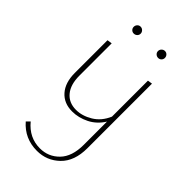

<svg xmlns="http://www.w3.org/2000/svg" viewBox="-261 -668 1041 1041"><g transform="rotate(45 259.0 -148.0)"><path d="M184 -539.5Q176 -532 165 -532Q154 -532 146.5 -539.5Q139 -547 139 -558Q139 -569 146.5 -577Q154 -585 165 -585Q176 -585 184 -577Q192 -569 192 -558Q192 -547 184 -539.5ZM370.5 -539.5Q363 -532 352 -532Q341 -532 333 -539.5Q325 -547 325 -558Q325 -569 333 -577Q341 -585 352 -585Q363 -585 370.5 -577Q378 -569 378 -558Q378 -547 370.5 -539.5ZM400 -406 427 -410V85Q427 184 373 236.5Q319 289 243 289Q149 289 88 219L107 200Q163 268 245 268Q310 268 355 222Q400 176 400 86V-92Q370 -44 323 -20.5Q276 3 227 3Q164 3 127 -39Q90 -81 90 -155V-406L118 -410V-162Q118 -94 149.5 -56Q181 -18 236 -18Q283 -18 329.5 -46Q376 -74 400 -130Z"/></g></svg>

Font: EauTestInfant Extralight
Style: Regular
Weight: 250
Designer: Christian Thalmann (Catharsis Fonts)
Version: Version 0.001;PS 000.001;hotconv 1.0.88;makeotf.lib2.5.64775